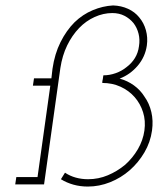

<svg xmlns="http://www.w3.org/2000/svg" viewBox="-20 -678 585 706"><path d="M40 -27H118L165 -363H101L105 -390H169L173 -425Q181 -480 202.5 -523Q224 -566 254 -596Q284 -625 321 -640.5Q358 -656 396 -658Q426 -657 451 -645.5Q476 -634 492 -614Q509 -594 516.5 -567Q524 -540 520 -511Q514 -469 486.5 -436.5Q459 -404 420 -389Q449 -381 472.5 -364Q496 -347 511 -323Q529 -298 536.5 -266Q544 -234 539 -198Q533 -155 511 -117.5Q489 -80 457 -52Q425 -24 385 -8Q345 8 303 8Q275 8 250 1Q225 -6 204 -19L219 -43Q237 -31 258.5 -25Q280 -19 304 -19Q342 -19 376.5 -33.5Q411 -48 440 -72Q468 -97 487 -129.5Q506 -162 511 -198Q516 -234 506 -265.5Q496 -297 475 -321Q454 -345 423.5 -359Q393 -373 356 -373Q356 -377 356.5 -380Q357 -383 358 -387L360 -401Q383 -401 405.5 -409Q428 -417 445 -431Q464 -445 476 -464.5Q488 -484 491 -508Q495 -532 489.5 -554Q484 -576 471 -593Q457 -610 437.5 -620Q418 -630 393 -630Q360 -630 328 -615.5Q296 -601 271 -575Q245 -548 227 -511Q209 -474 202 -428L142 0H36Z"/></svg>

Font: Josefin Slab Light
Style: Italic
Weight: 300
Italic angle: -12°
Designer: Santiago Orozco
Foundry: Typemade
Version: Version 2.000